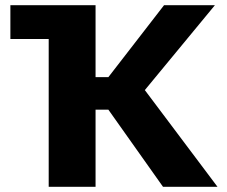

<svg xmlns="http://www.w3.org/2000/svg" viewBox="-20 -720 873 740"><path d="M20 -569.7V-700H348.3V-422.7H397.7L612.3 -700H808.3L538.2 -372.8L818.3 0H608.3L397.7 -297.3H348.3V0H167.7V-569.7Z"/></svg>

Font: Golos Text
Style: Regular
Weight: 400
Designer: A.Korolkova, Vitaly Kuzmin
Foundry: ParaType Ltd
Version: Version 2.004